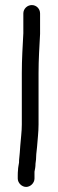

<svg xmlns="http://www.w3.org/2000/svg" viewBox="-20 -671 228 757"><path d="M72 -618V-540C69.4 -490.8 66 -436.5 66 -383V-180C66 -151.8 61.9 -123.9 60 -97L58 -69L56 -48C55.3 -43.3 55 -37.3 55 -30C53.6 -19.1 51 -10.4 51 0C50.3 5.3 50 12.3 50 21V33C50 50.2 65.8 66 83 66C100.2 66 116 50.2 116 33V6C118 -3.8 120 -13 120 -26C120.7 -32.7 121.3 -38 122 -42L123 -63C124.3 -72.3 125.3 -81.7 126 -91C128 -121.1 132 -148.8 132 -180V-383C132 -435.8 135.4 -488.5 138 -537V-618C138 -636.3 123.6 -651 105.5 -651C87.4 -651 72 -636.3 72 -618Z"/></svg>

Font: HoneyBee
Style: Reg
Weight: 400
Foundry: Cannot Into Space Fonts
Version: Version 0.89